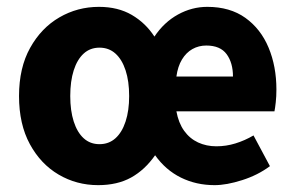

<svg xmlns="http://www.w3.org/2000/svg" viewBox="-20 -528 862 560"><path d="M266.2 12Q203.4 12 151 -18.8Q98.6 -49.6 67.1 -107.6Q35.5 -165.7 35.5 -247.8Q35.5 -330.4 67.9 -388.4Q100.2 -446.5 153.2 -477.3Q206.1 -508 268.5 -508Q324.1 -508 364.4 -484.5Q404.7 -460.9 430.4 -421.3Q458.6 -463.4 499.2 -485.7Q539.7 -508 584.6 -508Q650.8 -508 695.7 -475.9Q740.6 -443.7 763.4 -389Q786.2 -334.3 786.2 -266.9Q786.2 -246.6 784.3 -229.9Q782.5 -213.2 780.5 -203.3H494.5Q500.7 -169.4 517 -146.6Q533.4 -123.8 557.7 -112.5Q582.1 -101.3 611 -101.3Q639.7 -101.3 666.7 -109.7Q693.8 -118 719.4 -133L767.3 -43.4Q732 -17.1 686.3 -2.6Q640.6 12 605.9 12Q552.3 12 507.7 -10Q463.1 -32 432.4 -75.2Q402.7 -32.6 362.6 -10.3Q322.4 12 266.2 12ZM270.2 -107.5Q297.5 -107.5 316.7 -124.7Q335.9 -141.9 346.3 -173.7Q356.7 -205.4 356.7 -247.8Q356.7 -291.1 346.3 -322.8Q335.9 -354.6 316.7 -371.8Q297.5 -389 270.2 -389Q243 -389 224.1 -371.8Q205.2 -354.6 195 -322.8Q184.9 -291.1 184.9 -247.8Q184.9 -205.4 195 -173.7Q205.2 -141.9 224.1 -124.7Q243 -107.5 270.2 -107.5ZM494.5 -304.7H659.5Q659.5 -344.8 641 -370Q622.4 -395.2 581.7 -395.2Q559.6 -395.2 541.2 -384.9Q522.9 -374.6 510.7 -354.4Q498.5 -334.2 494.5 -304.7Z"/></svg>

Font: Source Sans 3 Variable
Style: Regular
Weight: 200
Designer: Paul D. Hunt
Foundry: Adobe Systems Incorporated
Version: Version 3.026